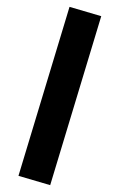

<svg xmlns="http://www.w3.org/2000/svg" viewBox="-76 -847 626 1004"><g transform="rotate(-5 237.0 -345.0)"><path d="M146 115 -15 52 328 -805 489 -742Z"/></g></svg>

Font: Geologica Black
Style: Regular
Weight: 900
Designer: Sindre Bremnes, Frode Helland
Foundry: Monokrom Skriftforlag AS
Version: Version 1.010;gftools[0.9.28]